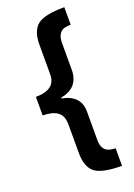

<svg xmlns="http://www.w3.org/2000/svg" viewBox="-183 -900 793 1134"><g transform="rotate(-20 213.0 -333.5)"><path d="M38.1 -274.4V-391.1Q166.5 -391.1 163.1 -492.2V-673.3Q163.1 -760.7 208 -796.4Q252.9 -831.5 377 -831.5V-721.7Q334 -720.7 318.8 -708Q292 -686 292 -639.6V-465.3Q289.1 -356.4 177.7 -335.9V-330.1Q233.9 -320.3 263.7 -288.1Q293.5 -255.9 292 -201.2V-26.9Q292 39.1 341.8 50.8Q357.4 54.7 377 55.2V165.5Q252.9 165.5 208 130.4Q163.1 95.2 163.1 6.8V-172.4Q163.1 -227.5 130.9 -251Q98.6 -274.4 38.1 -274.4Z"/></g></svg>

Font: NotoSans-Bold
Style: Bold
Weight: 700
Designer: Monotype Design team
Foundry: Monotype Imaging Inc.
Version: Version 1.04